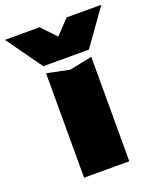

<svg xmlns="http://www.w3.org/2000/svg" viewBox="-247 -920 843 1014"><g transform="rotate(-20 175.0 -413.5)"><path d="M303 -627H47L-96 -827H99L175 -747L251 -827H446ZM48 -587 175 -561 302 -587V0H48Z"/></g></svg>

Font: Bounded
Style: Regular
Weight: 900
Designer: Vlad Churkin
Version: Version 1.0